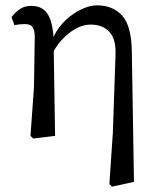

<svg xmlns="http://www.w3.org/2000/svg" viewBox="-20 -508 590 718"><path d="M389 180 402 -11 412 -304Q414 -363 388.5 -389.5Q363 -416 319 -416Q280 -416 241.5 -386.5Q203 -357 181 -317L186 0L104 10L94 0L107 -181L110 -370Q110 -393 102.5 -405.5Q95 -418 73 -418Q63 -418 53.5 -417Q44 -416 34 -414L23 -444Q38 -463 55 -474.5Q72 -486 97 -486Q137 -486 156.5 -458Q176 -430 180 -370Q198 -407 226 -433Q254 -459 285 -473.5Q316 -488 343 -488Q402 -488 437 -449.5Q472 -411 473 -313L481 172L399 190Z"/></svg>

Font: Source Serif Pro
Style: Regular
Weight: 400
Designer: Frank Grießhammer
Foundry: Adobe Systems Incorporated
Version: Version 3.001;hotconv 1.0.111;makeotfexe 2.5.65597